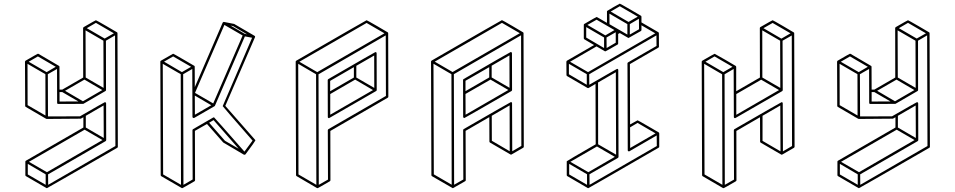

<svg xmlns="http://www.w3.org/2000/svg" viewBox="-20 -943 5167 1039"><path d="M233.9 75.2Q231.9 75.2 231.4 74.7L230.5 74.2L120.6 10.3Q117.2 8.3 117.2 4.9V-68.4Q117.2 -71.3 120.1 -73.2L431.2 -252.9V-308.6L417.5 -300.8Q416 -300.3 232.9 -299.3Q230.5 -299.8 230.5 -300Q230.5 -300.3 230 -300.3H229.5L119.6 -364.3Q116.2 -366.2 116.2 -370.1L115.2 -609.4L115.7 -609.9Q115.7 -613.3 118.7 -614.7Q183.1 -652.3 185.1 -652.3L188.5 -651.4L299.3 -586.4Q299.8 -586.4 299.8 -585.9L300.8 -585V-584.5H301.3V-583Q301.8 -583 301.8 -582.5L302.2 -458H316.9L430.2 -523.4L429.7 -791Q430.2 -794.4 433.1 -796.4Q497.1 -833.5 499 -833.5Q501 -833.5 557.6 -800.8L613.3 -768.1Q613.8 -768.1 613.8 -767.6Q614.3 -767.6 614.3 -767.1L615.2 -766.1L615.7 -762.7L617.7 -148.9Q617.7 -145 614.3 -143.1Q235.8 75.2 233.9 75.2ZM546.4 -734.4 596.2 -762.7 499 -819.3 449.7 -790.5ZM540.5 -467.3 539.6 -722.7 442.9 -778.8 443.8 -523.4ZM428.7 -395 533.7 -455.6 437 -512.2 332 -451.7ZM302.2 -393.6 404.3 -394 316.9 -444.8H302.2ZM226.1 -317.9 225.6 -541.5 128.9 -597.7 129.4 -374ZM232.4 -552.7 281.7 -581.5 185.1 -637.7 135.3 -608.9ZM227.1 57.1V0.5L130.4 -56.2V1ZM233.9 -11.2 534.7 -185.1 438 -241.2 136.7 -67.4ZM541.5 -196.3 540.5 -372.1 444.3 -316.4V-252.9ZM240.7 57.1 604.5 -152.8 602.5 -751.5 553.2 -722.7 553.7 -455.1Q553.2 -451.7 550.3 -450.2L431.6 -381.3H430.7V-380.9L295.4 -380.4Q289.1 -380.4 289.1 -387.2Q288.6 -451.2 288.6 -569.8L238.8 -541.5L239.7 -313L412.6 -313.5Q545.4 -390.1 547.4 -390.1Q553.2 -390.1 554.2 -383.8L554.7 -184.6Q554.2 -181.2 551.3 -179.2L240.2 0.5Z M966.3 75.2H964.4Q964.4 74.7 963.9 74.7L962.9 74.2L852.5 10.3Q849.6 8.3 849.6 4.4L847.7 -609.9Q848.1 -613.3 851.1 -614.7Q915.5 -652.3 917 -652.3Q918.9 -652.3 975.1 -619.6L1031.2 -586.9V-586.4H1032.2V-585.4L1033.2 -585L1033.7 -582L1034.2 -471.7L1185.1 -820.8H1185.5L1186.5 -822.3L1189 -823.7V-824.2H1192.4L1247.1 -813.5L1356.9 -749.5L1357.9 -749V-748.5L1359.4 -747.6L1359.9 -746.6L1360.4 -744.6V-744.1Q1360.4 -742.7 1359.9 -741.7L1199.2 -370.1L1360.4 -186.5Q1361.8 -185.1 1361.8 -182.6Q1361.8 -179.7 1308.6 -107.9H1308.1Q1308.1 -106.9 1307.1 -106.9L1306.2 -106H1304.7V-105.5L1299.8 -106Q1299.8 -106.4 1244.4 -138.7Q1189 -170.9 1188 -171.9L1100.1 -272L1034.7 -234.9L1035.6 32.2Q1035.6 36.1 1032.2 38.1Q968.3 75.2 966.3 75.2ZM1316.9 -757.3 1241.2 -801.8 1228 -804.2 1303.7 -760.3ZM1133.8 -383.3 1293 -751 1194.3 -808.1 1035.2 -440.4ZM1034.7 -322.3 1123.5 -373.5 1034.2 -425.8ZM959.5 57.1 958 -541.5 860.8 -597.7 862.8 1ZM964.4 -552.7 1014.2 -581.5 917 -637.7 867.7 -609.4ZM1271.5 -138.2 1135.7 -293 1111.8 -278.8 1197.3 -181.2ZM972.7 57.1 1022.5 28.3 1021.5 -238.3Q1021.5 -242.2 1024.9 -244.1L1133.8 -307.1Q1135.7 -308.1 1138.2 -308.1Q1140.1 -307.6 1302.7 -122.6L1346.7 -182.1Q1185.1 -366.7 1185.1 -368.7Q1185.1 -370.1 1344.2 -738.8L1305.2 -746.1L1143.1 -370.6L1142.1 -369.6V-369.1H1141.6V-368.7L1029.8 -304.2Q1026.4 -304.2 1024.9 -305.2Q1021.5 -307.1 1021.5 -310.5L1020.5 -569.8L971.2 -541.5Z M1698.7 75.2H1696.8L1695.8 74.7H1695.3L1585.4 10.3Q1582 8.3 1582 4.9L1580.1 -609.9Q1580.6 -612.8 1583.5 -614.7Q1961.9 -833.5 1963.9 -833.5Q1965.8 -833.5 2022.5 -800.8L2078.1 -768.1L2079.1 -767.1Q2079.1 -766.6 2079.6 -766.6L2080.6 -764.2L2081.5 -419.9Q2081.5 -416 2078.1 -414.1L1767.6 -234.4L1768.1 32.2Q1768.1 36.1 1764.6 38.1Q1701.2 75.2 1698.7 75.2ZM1691.9 57.1 1690.4 -541 1593.8 -597.7 1595.2 1ZM1696.8 -552.7 2060.5 -762.7 1963.9 -818.8 1600.1 -608.9ZM1705.1 57.1 1754.9 28.8 1753.9 -238.3Q1754.4 -242.2 1757.3 -244.1L2068.4 -423.8L2067.4 -751.5L1703.6 -541ZM1760.7 -303.7Q1753.9 -303.7 1753.9 -310.5L1753.4 -509.3Q1753.4 -512.7 1756.8 -515.1Q2009.3 -661.1 2011.2 -661.1Q2018.1 -661.1 2018.1 -654.3L2018.6 -455.1Q2018.1 -451.7 2015.1 -450.2Q1762.2 -303.7 1760.7 -303.7ZM1766.6 -449.2 1895 -523.4V-579.6L1766.6 -505.4ZM1767.1 -322.3 1998.5 -455.6 1901.9 -512.2 1767.1 -434.1ZM2005.4 -467.3 2004.9 -642.6 1908.2 -586.9V-523.4Z M2492.7 -304.2Q2491.2 -304.2 2489.7 -305.2Q2486.3 -307.1 2486.3 -311L2485.8 -509.8Q2485.8 -513.2 2488.8 -515.1Q2741.2 -661.6 2743.7 -661.6Q2749.5 -661.6 2750.5 -654.8L2751 -455.6Q2750.5 -452.1 2747.6 -450.2Q2494.6 -304.2 2492.7 -304.2ZM2499 -449.7 2627.4 -523.9V-579.6L2499 -505.9ZM2499.5 -322.3 2731 -456.1 2634.3 -512.2 2499 -434.6ZM2737.3 -467.8 2736.8 -643.1 2640.6 -587.4V-523.9ZM2431.2 75.2 2428.7 74.7Q2428.7 74.2 2428.2 74.2L2317.4 10.3Q2314.5 8.3 2314.5 4.4L2312.5 -609.9Q2313 -613.3 2315.9 -615.2Q2694.3 -834 2696.3 -834Q2698.2 -834 2754.4 -801.3L2810.5 -768.1L2811.5 -767.6L2813 -764.2L2814.5 -149.4Q2814.5 -145.5 2811.5 -143.6L2747.1 -106.4H2743.7L2631.8 -171.4Q2628.4 -173.3 2628.4 -177.2L2627.9 -309.1L2499.5 -234.9L2500.5 32.2Q2500.5 35.6 2497.1 37.6Q2432.6 75.2 2431.2 75.2ZM2424.3 56.6 2422.9 -541.5 2325.7 -598.1 2327.6 0.5ZM2429.2 -553.2 2793 -763.2 2696.3 -819.3 2332.5 -609.4ZM2738.3 -124.5 2737.8 -372.6 2641.1 -316.4 2641.6 -181.2ZM2437.5 56.6 2487.3 28.3 2486.3 -238.8Q2486.3 -242.7 2489.7 -244.6Q2742.7 -390.6 2744.6 -390.6Q2751 -390.6 2751 -383.8L2752 -124.5L2801.3 -153.3L2799.8 -752L2436 -541.5Z M3163.6 75.2H3161.6L3050.3 10.3Q3046.9 8.3 3046.9 4.9V-69.8L3047.4 -70.8H3047.9Q3047.9 -72.3 3203.6 -162.1L3202.6 -488.8L3164.1 -466.3Q3160.6 -466.3 3159.2 -466.8V-467.3H3158.7L3048.8 -531.2Q3045.4 -533.2 3045.4 -537.1L3044.9 -608.9Q3044.9 -609.4 3045.4 -609.4V-609.9Q3045.4 -613.3 3048.3 -614.7L3194.8 -699.2L3142.6 -730Q3139.2 -731.9 3139.2 -735.8V-808.6Q3139.2 -812 3142.1 -813.5Q3206.5 -851.1 3208.5 -851.1Q3210.4 -851.1 3264.6 -819.3V-882.3H3265.1Q3265.1 -883.3 3265.6 -883.8Q3266.6 -885.3 3299.6 -904.3Q3332.5 -923.3 3334 -923.3Q3335.9 -923.3 3392.1 -890.9Q3448.2 -858.4 3448.2 -857.9L3449.2 -857.4V-856.9H3449.7L3450.7 -854.5V-853.5L3451.2 -853V-821.8L3542.5 -768.6L3544.9 -766.1L3545.4 -763.7L3545.9 -690.4Q3545.9 -687 3542.5 -685.1L3388.7 -596.2L3389.6 -269.5Q3429.2 -292 3430.2 -292Q3432.1 -292 3488.3 -259.3L3544.4 -226.6H3544.9V-226.1H3545.4V-225.6L3546.4 -224.6L3547.4 -221.2V-148.9Q3547.4 -145.5 3543.9 -143.6Q3165.5 75.2 3163.6 75.2ZM3390.1 -142.1 3527.3 -221.2 3430.2 -277.8 3389.6 -253.9ZM3388.2 -755.9 3438 -784.7 3437.5 -841.3 3388.2 -812.5ZM3381.3 -824.2 3431.2 -853 3334 -909.2 3284.7 -880.4ZM3375 -755.9V-812.5L3277.8 -869.1L3278.3 -812ZM3262.7 -683.1 3312 -711.9V-768.6L3262.2 -740.2ZM3255.9 -751.5 3305.2 -780.3 3208.5 -836.4 3158.7 -808.1ZM3249 -683.1V-740.2L3152.3 -796.4V-739.7ZM3155.3 -484.4V-541.5L3058.6 -597.7V-541ZM3162.1 -552.7 3525.9 -762.7 3451.2 -806.2V-780.8Q3451.2 -776.9 3447.8 -774.9Q3383.3 -737.8 3381.8 -737.8H3379.9L3334 -764.2L3325.2 -759.3V-708Q3325.2 -704.1 3322.3 -702.1Q3257.8 -665 3255.9 -665L3253.9 -665.5Q3253.4 -665.5 3252.9 -665.8Q3252.4 -666 3208 -691.9L3064.9 -608.9ZM3156.7 57.1V0L3060.1 -56.2V1ZM3163.6 -11.2 3307.1 -94.2 3210.4 -150.4 3066.4 -67.4ZM3314 -106 3312.5 -552.2 3216.3 -496.6 3216.8 -162.1ZM3170.4 57.1 3534.2 -152.8 3533.7 -210 3385.3 -124H3383.3Q3377 -124 3377 -130.4L3375.5 -600.1Q3375.5 -603.5 3378.9 -605.5L3532.7 -694.3L3532.2 -751.5L3168.5 -541.5Q3168.5 -499 3168.9 -484.4Q3317.4 -570.3 3319.3 -570.3Q3325.7 -570.3 3325.7 -563.5L3327.1 -93.8Q3326.7 -90.3 3323.7 -88.4L3169.9 0Z M3896 75.2H3894L3893.1 74.7H3892.6L3782.7 10.7Q3779.3 8.8 3779.3 4.9L3777.3 -609.4Q3777.8 -612.8 3780.8 -614.7Q3845.2 -651.9 3847.2 -651.9Q3848.6 -651.9 3904.8 -619.4Q3960.9 -586.9 3960.9 -586.4L3961.9 -585.9V-585.4L3962.9 -584.5L3963.4 -582L3963.9 -581.5V-449.2L4092.3 -523.4L4091.8 -791Q4091.8 -794.4 4094.7 -796.4Q4159.2 -833.5 4161.1 -833.5Q4163.1 -833.5 4219.2 -800.8L4275.4 -767.6L4276.4 -767.1V-766.6L4277.8 -764.6L4279.8 -148.9Q4279.3 -145 4276.4 -143.1L4211.9 -106Q4208.5 -106 4207.8 -106.2Q4207 -106.4 4207 -106.9L4096.7 -170.9Q4093.3 -172.9 4093.3 -176.8L4092.8 -308.6L3964.8 -234.4L3965.3 32.7Q3965.3 36.1 3961.9 38.1Q3898.4 75.2 3896 75.2ZM4208.5 -733.9 4257.8 -762.7 4161.1 -818.8 4111.3 -790.5ZM4202.6 -467.3 4201.7 -722.7 4105 -778.8 4105.5 -523.4ZM3964.4 -321.8 4195.8 -455.6 4099.1 -511.7 3964.4 -434.1ZM3889.2 57.1 3887.7 -541 3790.5 -597.7 3792.5 1ZM3894 -552.7 3943.8 -581.5 3846.7 -637.7 3797.4 -608.9ZM4203.6 -124 4202.6 -372.1 4106.4 -316.4V-180.7ZM3902.3 57.1 3952.1 28.8 3951.2 -238.3Q3951.7 -242.2 3954.6 -244.1Q4207.5 -390.1 4209.5 -390.1Q4215.8 -390.1 4215.8 -383.3L4216.8 -124L4266.1 -152.8L4264.6 -751L4214.8 -722.7L4215.8 -455.1Q4215.3 -451.7 4212.4 -449.7Q3960 -304.2 3959.2 -304Q3958.5 -303.7 3958 -303.7Q3951.2 -303.7 3951.2 -310.5L3950.2 -569.8L3900.9 -541Z M4628.4 75.2Q4626.5 75.2 4626 74.7L4625 74.2L4515.1 10.3Q4511.7 8.3 4511.7 4.9V-68.4Q4511.7 -71.3 4514.6 -73.2L4825.7 -252.9V-308.6L4812 -300.8Q4810.5 -300.3 4627.4 -299.3Q4625 -299.8 4625 -300Q4625 -300.3 4624.5 -300.3H4624L4514.2 -364.3Q4510.7 -366.2 4510.7 -370.1L4509.8 -609.4L4510.3 -609.9Q4510.3 -613.3 4513.2 -614.7Q4577.6 -652.3 4579.6 -652.3L4583 -651.4L4693.8 -586.4Q4694.3 -586.4 4694.3 -585.9L4695.3 -585V-584.5H4695.8V-583Q4696.3 -583 4696.3 -582.5L4696.8 -458H4711.4L4824.7 -523.4L4824.2 -791Q4824.7 -794.4 4827.6 -796.4Q4891.6 -833.5 4893.6 -833.5Q4895.5 -833.5 4952.1 -800.8L5007.8 -768.1Q5008.3 -768.1 5008.3 -767.6Q5008.8 -767.6 5008.8 -767.1L5009.8 -766.1L5010.3 -762.7L5012.2 -148.9Q5012.2 -145 5008.8 -143.1Q4630.4 75.2 4628.4 75.2ZM4940.9 -734.4 4990.7 -762.7 4893.6 -819.3 4844.2 -790.5ZM4935.1 -467.3 4934.1 -722.7 4837.4 -778.8 4838.4 -523.4ZM4823.2 -395 4928.2 -455.6 4831.5 -512.2 4726.6 -451.7ZM4696.8 -393.6 4798.8 -394 4711.4 -444.8H4696.8ZM4620.6 -317.9 4620.1 -541.5 4523.4 -597.7 4523.9 -374ZM4627 -552.7 4676.3 -581.5 4579.6 -637.7 4529.8 -608.9ZM4621.6 57.1V0.5L4524.9 -56.2V1ZM4628.4 -11.2 4929.2 -185.1 4832.5 -241.2 4531.2 -67.4ZM4936 -196.3 4935.1 -372.1 4838.9 -316.4V-252.9ZM4635.3 57.1 4999 -152.8 4997.1 -751.5 4947.8 -722.7 4948.2 -455.1Q4947.8 -451.7 4944.8 -450.2L4826.2 -381.3H4825.2V-380.9L4689.9 -380.4Q4683.6 -380.4 4683.6 -387.2Q4683.1 -451.2 4683.1 -569.8L4633.3 -541.5L4634.3 -313L4807.1 -313.5Q4939.9 -390.1 4941.9 -390.1Q4947.8 -390.1 4948.7 -383.8L4949.2 -184.6Q4948.7 -181.2 4945.8 -179.2L4634.8 0.5Z"/></svg>

Font: 3D Isometric
Style: Regular
Weight: 400
Designer: GGBotNet
Version: 1.10